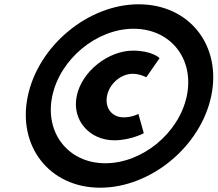

<svg xmlns="http://www.w3.org/2000/svg" viewBox="-20 -860 1014 895"><path d="M109.6 -412C60.2 -177 211.8 15 446.8 15C682.8 15 915.2 -177 964.6 -412C1014.3 -648 862.6 -840 626.6 -840C391.6 -840 159.3 -648 109.6 -412ZM223.6 -412C260 -585 430.7 -726 602.7 -726C775.7 -726 887 -585 850.6 -412C814.5 -240 643.8 -99 470.8 -99C298.8 -99 187.5 -240 223.6 -412ZM598.5 -516C631.5 -516 662.1 -500 662.1 -500L723.9 -589C721.5 -592 685.2 -624 600.2 -624C487.2 -624 362.4 -530 337.8 -413C313.7 -298 399.3 -206 512.3 -206C589.3 -206 650.3 -239 650.3 -239C642 -271 633.5 -297 625.2 -329C619.5 -326 593.8 -313 555.8 -313C501.8 -313 467.1 -357 479.3 -415C491 -471 544.5 -516 598.5 -516Z"/></svg>

Font: Hussar
Style: BdOblTwo
Weight: 700
Foundry: Cannot Into Space Fonts
Version: Version 2.00